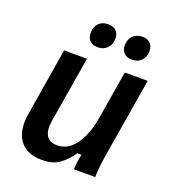

<svg xmlns="http://www.w3.org/2000/svg" viewBox="-128 -780 794 886"><g transform="rotate(20 269.0 -336.5)"><path d="M176.7 10Q100.8 10 67.1 -38.3Q33.3 -86.7 47.5 -170L101.7 -500H214.2L160 -174.2Q152.5 -130 167.1 -103.8Q181.7 -77.5 220 -77.5Q258.3 -77.5 286.2 -101.7Q314.2 -125.8 332.9 -167.5Q351.7 -209.2 360 -260L400 -500H512.5L450 -125Q444.2 -89.2 440.4 -56.7Q436.7 -24.2 436.7 0H331.7Q332.5 -16.7 335 -36.2Q337.5 -55.8 341.7 -75H321.7Q295.8 -37.5 263.8 -13.8Q231.7 10 176.7 10ZM242.5 -566.7Q215.8 -566.7 202.5 -580.8Q189.2 -595 189.2 -618.3Q189.2 -647.5 206.2 -665.4Q223.3 -683.3 252.5 -683.3Q278.3 -683.3 292.1 -669.2Q305.8 -655 305.8 -632.5Q305.8 -603.3 288.3 -585Q270.8 -566.7 242.5 -566.7ZM410 -566.7Q384.2 -566.7 370.4 -580.8Q356.7 -595 356.7 -618.3Q356.7 -647.5 374.2 -665.4Q391.7 -683.3 420.8 -683.3Q445.8 -683.3 459.6 -669.2Q473.3 -655 473.3 -632.5Q473.3 -603.3 456.2 -585Q439.2 -566.7 410 -566.7Z"/></g></svg>

Font: Familjen Grotesk GF Medium
Style: Italic
Weight: 500
Designer: Anders Wikstroem, Jonas Baeckman, Matilda Gysing, Kristian Moeller
Foundry: Familjen STHML AB
Version: Version 2.000; Beta; Release 4; Build 6